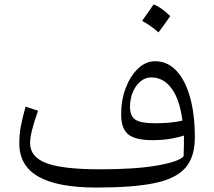

<svg xmlns="http://www.w3.org/2000/svg" viewBox="-20 -843 969 869"><path d="M811 -135.7Q812 -157.2 812.3 -182.4Q812.5 -207.5 812.5 -229.5Q745.6 -208.5 671.9 -208.5Q593.3 -208.5 560.8 -234.6Q528.3 -260.7 528.3 -324.2Q528.3 -390.6 549.3 -445.3Q570.3 -500 605.2 -533Q640.1 -565.9 682.1 -565.9Q737.3 -565.9 777.6 -523.7Q817.9 -481.4 839.8 -404.1Q861.8 -326.7 861.8 -220.7Q861.8 -131.3 818.1 -82.3Q774.4 -33.2 677 -13.7Q579.6 5.9 418 5.9Q240.7 5.9 154.1 -43.5Q67.4 -92.8 67.4 -193.8Q67.4 -231.9 73.7 -268.3Q80.1 -304.7 95.7 -360.4L152.3 -341.8Q116.2 -241.7 116.2 -195.8Q116.2 -132.3 190.2 -104.5Q264.2 -76.7 433.6 -76.7Q592.8 -76.7 691.7 -94Q790.5 -111.3 811 -135.7ZM805.7 -297.4Q793.5 -392.1 756.8 -442.4Q720.2 -492.7 663.6 -492.7Q637.7 -492.7 616 -474.6Q594.2 -456.5 581.3 -426.3Q568.4 -396 568.4 -358.9Q568.4 -317.4 592.8 -301.3Q617.2 -285.2 681.2 -285.2Q758.3 -285.2 805.7 -297.4ZM675.3 -823.2Q710 -810.1 750.5 -770Q724.1 -731.9 697.3 -696.3Q680.7 -711.4 661.9 -724.6Q643.1 -737.8 623 -748.5Q636.7 -767.1 649.2 -785.4Q661.6 -803.7 675.3 -823.2Z"/></svg>

Font: Pinar Regular
Style: Regular
Weight: 400
Designer: Amin Abedi
Version: Version 3.000